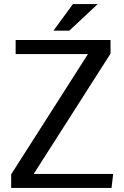

<svg xmlns="http://www.w3.org/2000/svg" viewBox="-20 -925 611 945"><path d="M57 -728H524V-661L146 -69H537L529 0H35V-67L413 -659H57ZM339 -905H461L321 -774H243Z"/></svg>

Font: Rosario Light
Style: Regular
Weight: 300
Designer: Hector Gatti
Foundry: Omnibus Type
Version: Version 1.101; ttfautohint (v1.8.1.43-b0c9)